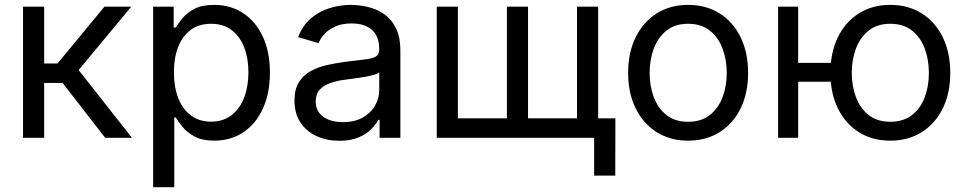

<svg xmlns="http://www.w3.org/2000/svg" viewBox="-20 -570 3999 794"><path d="M75.2 0V-542.5H162.6V-307.6H217.8L412.1 -542.5H522.9L305.2 -280.3L525.9 0H415L238.8 -227.1H162.6V0Z M613.3 204.1V-542.5H698.2V-456.5H707Q716.8 -472.7 734.4 -494.4Q752 -516.1 783.2 -533Q814.5 -549.8 865.7 -549.8Q933.6 -549.8 985.6 -515.6Q1037.6 -481.4 1066.9 -418.5Q1096.2 -355.5 1096.2 -270Q1096.2 -184.1 1067.1 -120.8Q1038.1 -57.6 986.1 -22.9Q934.1 11.7 866.2 11.7Q816.4 11.7 784.9 -5.4Q753.4 -22.5 735.4 -44.7Q717.3 -66.9 707 -84H700.7V204.1ZM853 -66.9Q903.3 -66.9 937.7 -93.8Q972.2 -120.6 989.7 -166.7Q1007.3 -212.9 1007.3 -271Q1007.3 -328.1 990 -373.5Q972.7 -418.9 938.2 -445.3Q903.8 -471.7 853 -471.7Q802.7 -471.7 768.6 -446.3Q734.4 -420.9 716.8 -376Q699.2 -331.1 699.2 -271Q699.2 -210.4 717 -164.6Q734.9 -118.7 769.3 -92.8Q803.7 -66.9 853 -66.9Z M1382.8 12.2Q1331.5 12.2 1289.3 -7.1Q1247.1 -26.4 1222.4 -63.7Q1197.8 -101.1 1197.8 -154.3Q1197.8 -201.2 1216.1 -230.2Q1234.4 -259.3 1265.1 -276.1Q1295.9 -293 1333.5 -301.3Q1371.1 -309.6 1409.2 -314.5Q1458 -320.8 1488.5 -324.2Q1519 -327.6 1533.7 -335.9Q1548.3 -344.2 1548.3 -364.3V-367.2Q1548.3 -400.9 1535.6 -424.3Q1522.9 -447.8 1497.3 -460.4Q1471.7 -473.1 1434.1 -473.1Q1395.5 -473.1 1367.7 -460.9Q1339.8 -448.7 1322.5 -430.2Q1305.2 -411.6 1297.4 -391.6L1212.9 -416.5Q1231.9 -465.8 1266.6 -494.9Q1301.3 -523.9 1344.5 -536.9Q1387.7 -549.8 1431.6 -549.8Q1460.9 -549.8 1496.1 -542.5Q1531.2 -535.2 1563 -515.4Q1594.7 -495.6 1615.2 -458Q1635.7 -420.4 1635.7 -359.4V0H1549.8V-74.2H1543.9Q1534.7 -55.2 1514.6 -35.2Q1494.6 -15.1 1462.2 -1.5Q1429.7 12.2 1382.8 12.2ZM1397.9 -64.9Q1446.8 -64.9 1480.2 -84Q1513.7 -103 1531 -133.3Q1548.3 -163.6 1548.3 -197.3V-271.5Q1543 -265.1 1525.4 -260.3Q1507.8 -255.4 1485.1 -251.5Q1462.4 -247.6 1440.7 -244.9Q1418.9 -242.2 1405.3 -240.2Q1374 -236.3 1346.4 -226.8Q1318.8 -217.3 1302.2 -199.2Q1285.6 -181.2 1285.6 -149.9Q1285.6 -122.1 1300 -103.3Q1314.5 -84.5 1339.8 -74.7Q1365.2 -64.9 1397.9 -64.9Z M1786.1 -542.5H1873.5V-80.6H2076.2V-542.5H2163.6V-80.6H2366.2V-542.5H2453.6V0H1786.1ZM2437 156.2V0H2400.4V-80.6H2524.9L2524.4 156.2Z M2825.2 11.7Q2751.5 11.7 2695.8 -23.4Q2640.1 -58.6 2608.9 -121.6Q2577.6 -184.6 2577.6 -268.1Q2577.6 -353 2608.9 -416.3Q2640.1 -479.5 2695.8 -514.6Q2751.5 -549.8 2825.2 -549.8Q2899.9 -549.8 2955.8 -514.6Q3011.7 -479.5 3042.7 -416.3Q3073.7 -353 3073.7 -268.1Q3073.7 -184.6 3042.7 -121.6Q3011.7 -58.6 2955.8 -23.4Q2899.9 11.7 2825.2 11.7ZM2825.2 -66.4Q2879.9 -66.4 2915.3 -94.2Q2950.7 -122.1 2968 -168Q2985.4 -213.9 2985.4 -268.1Q2985.4 -322.8 2968 -369.1Q2950.7 -415.5 2915.3 -443.6Q2879.9 -471.7 2825.2 -471.7Q2771.5 -471.7 2736.3 -443.6Q2701.2 -415.5 2683.8 -369.4Q2666.5 -323.2 2666.5 -268.1Q2666.5 -213.9 2683.8 -168Q2701.2 -122.1 2736.3 -94.2Q2771.5 -66.4 2825.2 -66.4Z M3197.8 0V-542.5H3280.8V0ZM3261.2 -231.9V-310.1H3459V-231.9ZM3661.6 11.7Q3587.4 11.7 3531.7 -23.4Q3476.1 -58.6 3445.1 -121.6Q3414.1 -184.6 3414.1 -268.1Q3414.1 -353 3445.1 -416.3Q3476.1 -479.5 3531.7 -514.6Q3587.4 -549.8 3661.6 -549.8Q3735.8 -549.8 3791.7 -514.6Q3847.7 -479.5 3878.7 -416.3Q3909.7 -353 3909.7 -268.1Q3909.7 -184.6 3878.7 -121.6Q3847.7 -58.6 3791.7 -23.4Q3735.8 11.7 3661.6 11.7ZM3661.6 -66.4Q3715.8 -66.4 3751.5 -94.2Q3787.1 -122.1 3804.2 -168Q3821.3 -213.9 3821.3 -268.1Q3821.3 -322.8 3804.2 -369.1Q3787.1 -415.5 3751.5 -443.6Q3715.8 -471.7 3661.6 -471.7Q3607.9 -471.7 3572.5 -443.6Q3537.1 -415.5 3519.8 -369.4Q3502.4 -323.2 3502.4 -268.1Q3502.4 -213.9 3519.8 -168Q3537.1 -122.1 3572.5 -94.2Q3607.9 -66.4 3661.6 -66.4Z"/></svg>

Font: Inter 16pt
Style: Regular
Weight: 400
Version: Version 4.001;git-66647c0bb